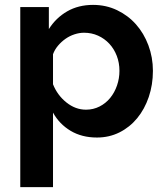

<svg xmlns="http://www.w3.org/2000/svg" viewBox="-20 -553 675 786"><path d="M377 10Q315 10 269 -17.5Q223 -45 197 -92V213H63V-524H180V-434Q209 -480 255 -506.5Q301 -533 361 -533Q414 -533 459 -511.5Q504 -490 536.5 -453.5Q569 -417 587.5 -367.5Q606 -318 606 -263Q606 -206 589 -156Q572 -106 541.5 -69Q511 -32 469 -11Q427 10 377 10ZM332 -104Q362 -104 387.5 -117Q413 -130 431 -152Q449 -174 459 -203Q469 -232 469 -263Q469 -296 458 -324.5Q447 -353 427.5 -374Q408 -395 381.5 -407Q355 -419 324 -419Q305 -419 285 -412.5Q265 -406 248 -394Q231 -382 217.5 -366Q204 -350 197 -331V-208Q215 -163 252 -133.5Q289 -104 332 -104Z"/></svg>

Font: PTCRaleway
Style: Bold
Weight: 700
Designer: Matt McInerney, Pablo Impallari, Rodrigo Fuenzalida
Foundry: Matt McInerney, Pablo Impallari, Rodrigo Fuenzalida
Version: Version 3.000g; ttfautohint (v1.5) -l 8 -r 28 -G 28 -x 14 -D